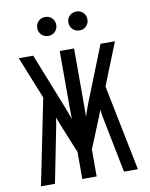

<svg xmlns="http://www.w3.org/2000/svg" viewBox="-96 -964 808 1034"><g transform="rotate(-10 308.0 -447.0)"><path d="M43 0 138 -469 45 -700H124L248 -387.5Q255.5 -368.5 262.8 -347.8Q270 -327 277.5 -303.5L271 -300.5Q269.5 -324 269.2 -346.8Q269 -369.5 269 -389.5V-700H347.5V-389.5Q347.5 -369.5 347.2 -346.8Q347 -324 345.5 -300.5L339 -303.5Q346.5 -327 353.8 -347.8Q361 -368.5 368 -387.5L492 -700H571L478.5 -469L573 0H497L435.5 -310Q433 -324 430 -343Q427 -362 425.5 -376.5L438.5 -379Q433.5 -363.5 427.8 -347.2Q422 -331 416 -315.5L347.5 -147.5V0H269V-147.5L200.5 -315.5Q194.5 -331 188.5 -347.2Q182.5 -363.5 178 -379L191 -376.5Q189 -362 186.2 -343Q183.5 -324 181 -310L119.5 0ZM223 -790.5Q201 -790.5 186 -805.5Q171 -820.5 171 -842.5Q171 -864.5 186 -879.2Q201 -894 223 -894Q245.5 -894 260.2 -879.2Q275 -864.5 275 -842.5Q275 -820.5 260.2 -805.5Q245.5 -790.5 223 -790.5ZM393.5 -790.5Q371.5 -790.5 356.5 -805.5Q341.5 -820.5 341.5 -842.5Q341.5 -864.5 356.5 -879.2Q371.5 -894 393.5 -894Q416 -894 430.8 -879.2Q445.5 -864.5 445.5 -842.5Q445.5 -820.5 430.8 -805.5Q416 -790.5 393.5 -790.5Z"/></g></svg>

Font: Overpass Mono
Style: Regular
Weight: 400
Designer: Delve Withrington, Dave Bailey
Foundry: Delve Fonts LLC
Version: Version 4.000